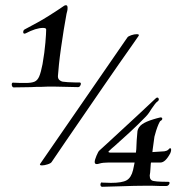

<svg xmlns="http://www.w3.org/2000/svg" viewBox="-20 -724 701 736"><path d="M141 -90Q130 -90 134 -96L468 -580Q471 -585 483 -589Q495 -593 504 -593Q516 -593 511 -586Q506 -578 486 -550Q466 -522 436.5 -479.5Q407 -437 372.5 -387Q338 -337 302.5 -285Q267 -233 234.5 -186Q202 -139 178 -103Q175 -98 162.5 -94Q150 -90 141 -90ZM32 -389Q29 -389 27 -392.5Q25 -396 25 -400Q25 -409 33 -407Q47 -406 58.5 -406Q70 -406 79 -406Q101 -406 112.5 -411Q124 -416 130.5 -431.5Q137 -447 143 -478Q151 -524 154 -560.5Q157 -597 157 -611Q157 -617 145 -617Q118 -617 78 -596Q76 -595 74 -595Q69 -595 69 -601Q69 -609 76 -612Q130 -640 166.5 -663Q203 -686 226 -702Q229 -704 233 -704Q239 -704 239 -694Q239 -687 238 -683Q237 -679 235 -671Q230 -645 224.5 -610.5Q219 -576 214 -541Q209 -506 206 -477Q203 -448 202 -432Q202 -422 208 -417Q214 -412 220 -411Q227 -410 240 -409Q253 -408 266 -408Q279 -408 284 -408Q290 -408 290 -403Q290 -399 287 -394.5Q284 -390 279 -390Q260 -390 236.5 -391Q213 -392 190 -392Q176 -392 162.5 -392Q149 -392 137 -391Q130 -391 120.5 -391Q111 -391 99 -390Q85 -390 68 -389.5Q51 -389 33 -389ZM372 -8Q365 -8 365 -17Q365 -20 367 -23Q369 -26 373 -24Q382 -24 390 -23.5Q398 -23 405 -23Q448 -23 465.5 -33Q483 -43 490 -72L493 -86L496 -101H396Q374 -101 361 -97Q358 -96 355.5 -95.5Q353 -95 351 -95Q343 -95 343 -103Q343 -111 350 -127.5Q357 -144 361 -147Q368 -153 389 -172.5Q410 -192 440.5 -220Q471 -248 506.5 -281Q542 -314 577 -347Q580 -350 583 -350Q587 -350 588.5 -345Q590 -340 585 -336Q579 -332 573.5 -324.5Q568 -317 561 -307Q557 -300 551 -291.5Q545 -283 539 -277Q509 -246 477 -216.5Q445 -187 419 -164Q414 -160 409.5 -156Q405 -152 401 -148Q395 -143 395.5 -141.5Q396 -140 402 -139H501Q503 -153 503 -164.5Q503 -176 504 -186L507 -222Q510 -237 524.5 -247.5Q539 -258 569 -267Q574 -269 581 -270.5Q588 -272 591 -273Q593 -273 593.5 -273.5Q594 -274 595 -274Q602 -274 602 -269Q602 -264 596 -261Q593 -260 588 -248.5Q583 -237 578.5 -223Q574 -209 572 -200Q570 -187 568.5 -174.5Q567 -162 565 -149Q565 -144 564 -141L610 -144Q614 -145 618 -146Q622 -147 627 -152Q630 -156 632 -156Q636 -156 636 -149Q636 -145 633 -137Q614 -101 595 -101H559Q559 -100 558.5 -99Q558 -98 558 -96Q557 -86 556.5 -74.5Q556 -63 554 -52V-50Q554 -32 570 -30Q580 -28 598.5 -27.5Q617 -27 624 -27H625Q630 -27 630 -23Q630 -19 626.5 -15Q623 -11 618 -11H594Q577 -12 563 -12Q549 -12 536 -12Q515 -12 493.5 -11.5Q472 -11 444 -10Q416 -9 373 -8Z"/></svg>

Font: Kings
Style: Regular
Weight: 400
Designer: Robert E. Leuschke
Foundry: Robert E. Leuschke
Version: Version 1.010; ttfautohint (v1.8.3)